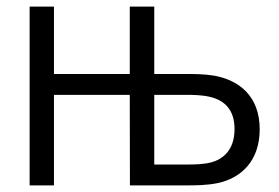

<svg xmlns="http://www.w3.org/2000/svg" viewBox="-20 -560 844 580"><path d="M69.5 0H143V-273.5H372L372.5 0H546.5C566 0 605.5 0 638 -7C708 -22 764.5 -73.5 764.5 -169.5C764.5 -271.5 700 -318.5 626.5 -331.5C596.5 -336.5 565.5 -336.5 539.5 -336.5H446V-540H372V-336.5H143V-540H69.5ZM446 -63V-273.5H543.5C557 -273.5 586.5 -273.5 611.5 -268C657.5 -258 688.5 -229.5 688.5 -170C688.5 -105.5 652 -78.5 618 -69.5C595 -63.5 568 -63 543.5 -63Z"/></svg>

Font: Hauora
Style: Regular
Weight: 400
Designer: Mikhail Sharanda
Foundry: WCYS & Co.
Version: Version 1.010